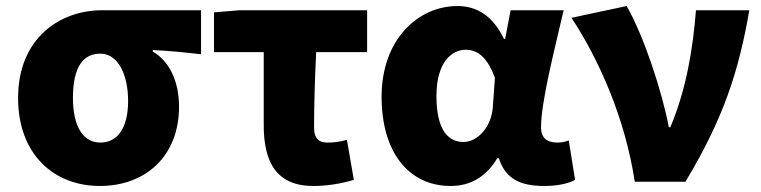

<svg xmlns="http://www.w3.org/2000/svg" viewBox="-20 -603 2524 637"><path d="M311 14C465 14 574 -87 574 -249C574 -333 542 -400 487 -432V-437C546 -434 585 -430 647 -423V-569H319C176 -569 40 -474 40 -278C40 -89 161 14 311 14ZM313 -130C256 -130 222 -183 222 -278C222 -383 257 -425 313 -425C372 -425 405 -355 405 -268C405 -180 371 -130 313 -130Z M1019 14C1071 14 1115 5 1154 -6L1131 -139C1105 -132 1087 -130 1066 -130C1040 -130 1022 -141 1022 -180C1022 -242 1024 -335 1029 -430H1198V-569H775L690 -562V-430H855V-187C855 -67 896 14 1019 14Z M1475 14C1541 14 1592 -16 1630 -78H1635C1657 -10 1705 14 1786 14C1833 14 1867 5 1888 -6L1867 -137C1854 -132 1841 -130 1830 -130C1798 -130 1775 -142 1775 -181C1775 -265 1820 -439 1850 -569H1674L1656 -474H1652C1615 -551 1561 -583 1498 -583C1366 -583 1246 -471 1246 -282C1246 -98 1336 14 1475 14ZM1518 -132C1463 -132 1428 -177 1428 -285C1428 -394 1477 -438 1525 -438C1571 -438 1600 -404 1622 -345L1615 -248C1611 -183 1565 -132 1518 -132Z M2086 0H2254C2381 -211 2431 -367 2466 -569H2289C2279 -441 2257 -307 2204 -181H2199C2177 -297 2117 -482 2059 -583L1876 -544C1967 -406 2054 -211 2086 0Z"/></svg>

Font: Noto Sans T Chinese Black
Style: Bold
Weight: 900
Designer: Ryoko NISHIZUKA (kana & ideographs); Paul D. Hunt (Latin, Greek & Cyrillic); Wenlong ZHANG (bopomofo); Sandoll Communica
Foundry: Adobe Systems Incorporated
Version: Version 1.000;PS 1;hotconv 1.0.78;makeotf.lib2.5.61930